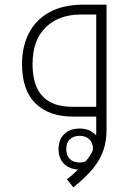

<svg xmlns="http://www.w3.org/2000/svg" viewBox="-20 -498 562 820"><path d="M266 268Q322 223 356.5 178Q391 133 391 68V0H293Q188 0 131 -57Q74 -114 74 -225Q74 -299 103.5 -356.5Q133 -414 191.5 -446Q250 -478 336 -478H435V57Q435 104 421.5 144Q408 184 377 222Q346 260 293 302ZM391 -42V-436H325Q232 -436 175.5 -381.5Q119 -327 119 -224Q119 -42 288 -42ZM320 226Q279 226 254.5 202.5Q230 179 230 139Q230 98 254.5 74.5Q279 51 320 51Q360 51 385 74.5Q410 98 410 138Q410 179 385 202.5Q360 226 320 226ZM320 196Q345 196 361 181Q377 166 377 139Q377 111 361 96.5Q345 82 320 82Q295 82 279 96.5Q263 111 263 139Q263 166 278 181Q293 196 320 196Z"/></svg>

Font: Noto Kufi Arabic ExtraLight
Style: Regular
Weight: 200
Designer: Monotype Design Team, David Williams, Khaled Hosny
Foundry: Google LLC
Version: Version 2.109; ttfautohint (v1.8.4.7-5d5b)